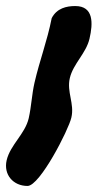

<svg xmlns="http://www.w3.org/2000/svg" viewBox="-36 -587 323 635"><path d="M-14 -57C-25 -9 8 28 55 28C96 28 191 -158 200 -198C211 -244 184 -283 195 -329C206 -376 249 -411 260 -459C272 -510 274 -567 213 -567C184 -567 152 -560 135 -527C120 -451 95 -387 78 -313C69 -273 68 -236 59 -196C47 -144 -2 -108 -14 -57Z"/></svg>

Font: Charger
Style: OversprayIt
Weight: 400
Designer: Jasper
Foundry: Cannot Into Space Fonts
Version: Version 0.980